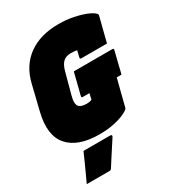

<svg xmlns="http://www.w3.org/2000/svg" viewBox="-227 -845 1105 1224"><g transform="rotate(-30 325.5 -233.0)"><path d="M333 -410H617Q628 -410 625 -399L586 -240H551Q539 -192 525.5 -140.5Q512 -89 501 -44Q500 -40 496 -36Q485 -25 453.5 -11.5Q422 2 376.5 11Q331 20 276 20Q119 20 49 -59Q-21 -138 17 -294L62 -479Q91 -596 178 -658Q265 -720 397 -720Q457 -720 507.5 -709.5Q558 -699 594.5 -684Q631 -669 646 -653Q653 -646 650 -635Q640 -598 628 -549.5Q616 -501 605 -458H416Q405 -458 408 -469Q410 -478 412 -488Q414 -498 419 -516Q402 -520 373 -520Q338 -520 317.5 -501Q297 -482 285 -438L244 -286Q227 -226 248 -205Q263 -190 302 -190Q317 -190 328.5 -193Q340 -196 340 -197Q341 -203 344 -214.5Q347 -226 350 -240H302Q290 -240 293 -251Q303 -291 313 -330.5Q323 -370 333 -410ZM133 60H331Q337 60 339.5 64.5Q342 69 338 75Q318 106 301 132Q284 158 267 184.5Q250 211 229 244Q227 248 223 251Q219 254 212 254H45Q62 218 75.5 188Q89 158 103 127.5Q117 97 133 60Z"/></g></svg>

Font: Recursive Mn Lnr St XBk
Style: Italic
Weight: 1000
Italic angle: -15°
Monospace: yes
Version: Version 1.079;hotconv 1.0.112;makeotfexe 2.5.65598; ttfautoh